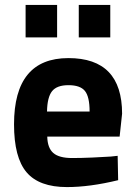

<svg xmlns="http://www.w3.org/2000/svg" viewBox="-20 -748 550 780"><path d="M273 -106Q309 -106 355.5 -108Q402 -110 430 -112L458 -115L460 -16Q345 12 252 12Q139 12 88 -48Q37 -108 37 -243Q37 -512 258 -512Q476 -512 476 -286L466 -193H172Q173 -147 196.5 -126.5Q220 -106 273 -106ZM171 -295H344Q344 -355 325 -378.5Q306 -402 258 -402Q211 -402 191.5 -377.5Q172 -353 171 -295ZM84 -596V-728H212V-596ZM300 -596V-728H428V-596Z"/></svg>

Font: TitilliumText
Style: ExtraBold
Weight: 800
Designer: Accademia di Belle Arti di Urbino and others
Foundry: Accademia di Belle Arti di Urbino and others.
Version: Version 60.001